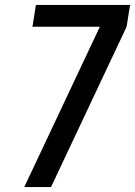

<svg xmlns="http://www.w3.org/2000/svg" viewBox="-20 -755 545 775"><path d="M78 0 383 -647H111L125 -735H505L491 -647L186 0Z"/></svg>

Font: Iosevka Semibold
Style: Italic
Weight: 600
Italic angle: -9°
Monospace: yes
Designer: Belleve Invis
Foundry: Belleve Invis
Version: Version 32.5.0; ttfautohint (v1.8.4)